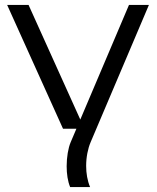

<svg xmlns="http://www.w3.org/2000/svg" viewBox="-20 -560 637 780"><path d="M236 -37H290.4L267 18C257.1 41.4 250.8 78.3 250.8 115.3C250.8 145.9 255.1 176.6 265 200H346C335 174.1 330 143.9 330 114.1C330 78.6 337 43.9 348 18L585 -540H504L306.2 -74.3L96 -540H9Z"/></svg>

Font: Resamitz
Style: Bold
Weight: 700
Designer: gluk
Foundry: gluk
Version: Version 0.047